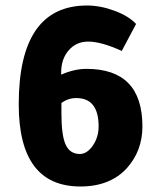

<svg xmlns="http://www.w3.org/2000/svg" viewBox="-20 -665 586 697"><path d="M474 -578 422 -480Q348 -514 300 -514Q257 -514 229.5 -482.5Q202 -451 202 -401Q202 -399 202 -394Q250 -415 294 -415Q497 -415 497 -206Q497 -118 441 -55Q380 12 272 12Q48 12 48 -286Q48 -645 296 -645Q344 -645 395.5 -626Q447 -607 474 -578ZM203 -291V-284V-268Q203 -259 203 -253Q203 -173 218.5 -139.5Q234 -106 270 -106Q296 -106 317 -136.5Q338 -167 338 -206Q338 -309 257 -309Q227 -309 203 -291Z"/></svg>

Font: Tajawal Black
Style: Regular
Weight: 900
Designer: Boutros Fonts
Foundry: Created by Boutros International 2017
Version: Version 1.700